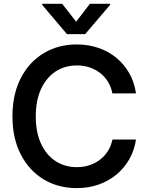

<svg xmlns="http://www.w3.org/2000/svg" viewBox="-20 -970 772 1001"><path d="M379.9 10.7Q283.2 10.7 207.5 -34.9Q131.8 -80.6 88.4 -164.8Q44.9 -249 44.9 -363.3Q44.9 -478.5 88.4 -562.7Q131.8 -647 207.8 -692.6Q283.7 -738.3 379.9 -738.3Q439.9 -738.3 492.4 -720.5Q544.9 -702.6 585.9 -669.2Q627 -635.7 653.8 -588.6Q680.7 -541.5 689 -482.9H565.9Q559.6 -516.6 543 -543.5Q526.4 -570.3 502 -589.4Q477.5 -608.4 446.8 -618.7Q416 -628.9 381.3 -628.9Q317.4 -628.9 269 -596.7Q220.7 -564.5 193.6 -505.1Q166.5 -445.8 166.5 -363.3Q166.5 -280.8 193.6 -221.7Q220.7 -162.6 269 -130.6Q317.4 -98.6 380.9 -98.6Q416 -98.6 446.3 -108.6Q476.6 -118.7 501.2 -137.5Q525.9 -156.2 542.5 -182.6Q559.1 -209 566.4 -242.7H689Q680.7 -187 654.5 -140.6Q628.4 -94.2 587.6 -60.3Q546.9 -26.4 494.1 -7.8Q441.4 10.7 379.9 10.7ZM304.2 -950.2 377 -856.9 448.7 -950.2H553.7V-944.3L423.8 -792H329.1L200.2 -944.3V-950.2Z"/></svg>

Font: Inter Cardless Tabular Medium
Style: Regular
Weight: 500
Designer: Rasmus Andersson
Foundry: rsms
Version: Version 4.000;git-4fc901f